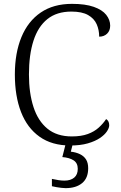

<svg xmlns="http://www.w3.org/2000/svg" viewBox="-20 -744 625 995"><path d="M344 10Q249 10 185 -35.5Q121 -81 89 -163.5Q57 -246 57 -358Q57 -469 91 -551.5Q125 -634 191 -679Q257 -724 353 -724Q422 -724 466 -708.5Q510 -693 530.5 -667Q551 -641 551 -611Q551 -585 535 -569.5Q519 -554 494 -554Q494 -589 481 -618.5Q468 -648 436.5 -666Q405 -684 350 -684Q274 -684 225.5 -645Q177 -606 153.5 -533Q130 -460 130 -358Q130 -262 153.5 -189.5Q177 -117 226 -77Q275 -37 352 -37Q401 -37 435 -49.5Q469 -62 492 -83Q515 -104 530 -127Q537 -123 541.5 -115Q546 -107 546 -95Q546 -81 534 -63Q522 -45 497.5 -28.5Q473 -12 435 -1Q397 10 344 10ZM320 231Q310 231 298 229.5Q286 228 273.5 226Q261 224 249 221V183Q267 187 283 189.5Q299 192 314 192Q346 192 364.5 176.5Q383 161 383 131Q383 101 361.5 87Q340 73 303 70L323 -9H360L347 42Q374 45 394.5 55Q415 65 426 82.5Q437 100 437 128Q437 179 405.5 205Q374 231 320 231Z"/></svg>

Font: Noto Serif Kannada Light
Style: Regular
Weight: 300
Version: Version 2.003